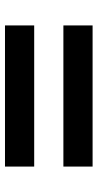

<svg xmlns="http://www.w3.org/2000/svg" viewBox="174 -684 400 789"><g transform="rotate(90 374.5 -290.0)"><path d="M85 -350V-470H665V-350ZM85 -110V-230H665V-110Z"/></g></svg>

Font: M PLUS 2 Thin
Style: Bold
Weight: 700
Version: Version 1.001